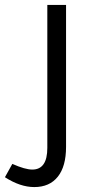

<svg xmlns="http://www.w3.org/2000/svg" viewBox="-102 -520 378 779"><path d="M37 239Q-20 239 -82 199L-52 145Q0 168 29 168Q90 168 90 80V-500H166V76Q166 155 132.5 197Q99 239 37 239Z"/></svg>

Font: Imprima
Style: Regular
Weight: 400
Designer: Eduardo Tunni
Foundry: Eduardo Tunni
Version: Version 1.002; ttfautohint (v1.8.4.7-5d5b);gftools[0.9.23]